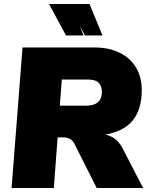

<svg xmlns="http://www.w3.org/2000/svg" viewBox="-20 -943 753 963"><path d="M698 0H465L352 -224Q345 -238 331 -246Q317 -254 300 -254H269L250 0H38L93 -705H453Q527 -705 581 -678Q635 -651 663 -603Q691 -555 691 -492Q691 -396 647 -340.5Q603 -285 509 -268Q540 -261 562 -242Q584 -223 599 -191ZM413 -413Q451 -413 471 -430.5Q491 -448 491 -480Q491 -512 475 -528Q459 -544 422 -544H290L280 -413ZM406 -765 380 -813 399 -765H311L226 -923H429L494 -765Z"/></svg>

Font: Nunito Sans Heavy Heavy
Style: Italic
Weight: 400
Italic angle: -4.541°
Designer: Vernon Adams
Foundry: Vernon Adams
Version: Version 2.002